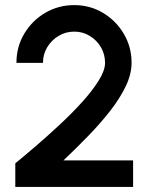

<svg xmlns="http://www.w3.org/2000/svg" viewBox="-20 -733 602 753"><path d="M40 0V-92.5Q75.5 -121.5 121.5 -161Q167.5 -200.5 215 -244.8Q262.5 -289 302.5 -333.2Q342.5 -377.5 367.2 -417.2Q392 -457 392 -486.5Q392 -520 375.8 -547.8Q359.5 -575.5 332 -592.2Q304.5 -609 271 -609Q237.5 -609 209.8 -592.2Q182 -575.5 165.2 -547.8Q148.5 -520 148.5 -486.5H44.5Q44.5 -550 75.5 -601.5Q106.5 -653 158 -683Q209.5 -713 271 -713Q333 -713 384 -682.5Q435 -652 465.5 -600.5Q496 -549 496 -486.5Q496 -443 473.8 -396Q451.5 -349 413.5 -300Q375.5 -251 327.8 -201.8Q280 -152.5 229 -104H502V0Z"/></svg>

Font: Urbanist SemiBold
Style: Regular
Weight: 600
Designer: Corey Hu
Foundry: Corey Hu
Version: Version 1.321; ttfautohint (v1.8.4.7-5d5b)